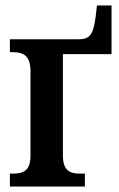

<svg xmlns="http://www.w3.org/2000/svg" viewBox="-20 -679 435 699"><path d="M16 0H289V-47H270C236 -47 209 -57 209 -113V-482H386V-659H333L328 -617C320 -554 307 -536 267 -536H16V-489H27C62 -489 91 -479 91 -420V-113C91 -57 65 -47 27 -47H16Z"/></svg>

Font: Noto Serif Condensed Semi
Style: Regular
Weight: 600
Width: 3
Designer: Monotype Design Team
Foundry: Monotype Imaging Inc.
Version: Version 1.002